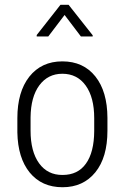

<svg xmlns="http://www.w3.org/2000/svg" viewBox="-20 -765 516 794"><path d="M106.4 -279.8V-224.6Q106.4 -138.7 141.6 -89.8Q176.8 -41 238.8 -41.5Q302.2 -41.5 335.4 -88.4Q369.1 -135.3 369.6 -223.1V-276.4Q369.6 -362.3 334.5 -411.1Q299.3 -460 237.8 -460Q178.2 -460 142.6 -412.1Q107.4 -364.3 106.4 -279.8ZM51.8 -217.3V-276.4Q51.8 -384.8 101.1 -447.8Q151.4 -511.2 237.8 -511.2Q324.7 -511.2 374.5 -448.7Q423.8 -386.7 424.3 -277.8V-224.6Q424.3 -114.3 374.5 -52.7Q324.2 9.3 238.5 9.3Q152.8 9.3 103 -51.3Q53.7 -111.8 51.8 -217.3ZM363.3 -619.1V-614.3H314.5L247.1 -703.1L179.7 -614.3H131.8V-620.1L230 -745.1H263.7Z"/></svg>

Font: MAUL Condensed Light
Style: Light
Weight: 300
Designer: MAUL
Version: Version 2.137; 2017; ttfautohint (v1.8.3)